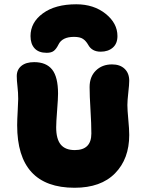

<svg xmlns="http://www.w3.org/2000/svg" viewBox="-20 -926 699 906"><path d="M339.8 -905.8Q422.4 -905.8 478.3 -861.1Q534.2 -816.4 534.2 -755.9Q534.2 -720.2 512.2 -701.2Q490.2 -682.1 455.1 -682.1Q413.6 -682.1 396 -714.8Q385.7 -732.9 371.6 -742.4Q357.4 -752 329.1 -752Q273.4 -752 255.9 -715.8Q246.1 -695.8 234.4 -686.3Q222.7 -676.8 200.2 -676.8Q162.6 -676.8 143.3 -697.8Q124 -718.8 124 -755.9Q124 -820.3 182.4 -863Q240.7 -905.8 339.8 -905.8ZM332 -40Q61 -40 61 -335Q61 -359.9 63.5 -402.6Q65.9 -445.3 65.9 -459Q65.9 -488.8 62.5 -517.6Q59.1 -546.4 59.1 -566.9Q59.1 -597.2 80.8 -615Q102.5 -632.8 141.1 -632.8Q198.2 -632.8 226.1 -597.7Q253.9 -562.5 253.9 -483.9Q253.9 -460.9 249.5 -404.8Q245.1 -348.6 245.1 -325.2Q245.1 -270 266.6 -243.9Q288.1 -217.8 333 -217.8Q411.1 -217.8 411.1 -295.9Q411.1 -340.8 407 -407.7Q402.8 -474.6 402.8 -515.1Q402.8 -564 432.4 -593Q461.9 -622.1 508.8 -622.1Q546.4 -622.1 568.1 -601.3Q589.8 -580.6 589.8 -544.9Q589.8 -527.3 585.4 -489Q581.1 -450.7 581.1 -430.2Q581.1 -408.2 585.4 -362.3Q589.8 -316.4 589.8 -289.1Q589.8 -176.3 522.9 -108.2Q456.1 -40 332 -40Z"/></svg>

Font: Shantell Sans Irregular
Style: Regular
Weight: 800
Designer: Stephen Nixon, Anya Danilova, Shantell Martin
Foundry: Arrow Type
Version: Version 1.006;[9816181b4]